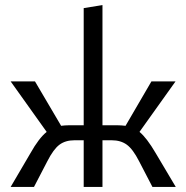

<svg xmlns="http://www.w3.org/2000/svg" viewBox="-20 -737 735 757"><path d="M594 -133 673 0H581L528 -102Q504 -149 480 -166.5Q456 -184 420 -184H384V0H310V-184H274Q238 -184 214.5 -166.5Q191 -149 167 -102L114 0H22L100 -133Q133 -192 164 -217L22 -416H118L221 -241Q237 -243 249 -243H310V-705L384 -717V-243H446Q457 -243 475 -241L577 -416H672L530 -217Q559 -193 594 -133Z"/></svg>

Font: EauTestInfant Medium
Style: Regular
Weight: 500
Designer: Christian Thalmann (Catharsis Fonts)
Version: Version 0.001;PS 000.001;hotconv 1.0.88;makeotf.lib2.5.64775